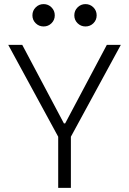

<svg xmlns="http://www.w3.org/2000/svg" viewBox="-20 -911 626 931"><path d="M262.2 0V-248L20 -693.4H87.9L290 -312.5H295.9L498 -693.4H565.9L323.7 -248V0ZM394.5 -782.7Q372.1 -782.7 356.2 -798.3Q340.3 -814 340.3 -836.4Q340.3 -859.4 356.2 -875.2Q372.1 -891.1 394.5 -891.1Q417 -891.1 432.9 -875.2Q448.7 -859.4 448.7 -836.4Q448.7 -814 432.9 -798.3Q417 -782.7 394.5 -782.7ZM191.4 -782.7Q168.9 -782.7 153.1 -798.3Q137.2 -814 137.2 -836.4Q137.2 -859.4 153.1 -875.2Q168.9 -891.1 191.4 -891.1Q213.9 -891.1 229.7 -875.2Q245.6 -859.4 245.6 -836.4Q245.6 -814 229.7 -798.3Q213.9 -782.7 191.4 -782.7Z"/></svg>

Font: Caskaydia Cove Light
Style: Regular
Weight: 300
Monospace: yes
Designer: Aaron Bell
Foundry: Saja Typeworks
Version: Version 4.300; ttfautohint (v1.8.3)